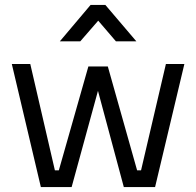

<svg xmlns="http://www.w3.org/2000/svg" viewBox="-20 -760 797 780"><path d="M103 -500 203 -68H219L339 -490H418L537 -68H553L654 -500H729L610 0H483L378 -391L271 0H146L28 -500ZM348 -740H408L534 -592H451L379 -676L306 -592H223Z"/></svg>

Font: TitilliumText22L 400 wt
Style: 400 wt
Weight: 400
Designer: Campivisivi
Foundry: Campivisivi
Version: 1.000